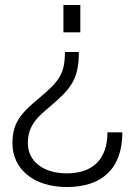

<svg xmlns="http://www.w3.org/2000/svg" viewBox="-20 -540 542 772"><path d="M297 -331H241C241 -241 216 -212 138 -146C67 -87 30 -49 30 36C30 137 112 212 249 212C386 212 472 142 472 -8H412C412 107 346 157 249 157C153 157 92 108 92 35C92 -40 137 -74 184 -114C267 -185 297 -223 297 -331ZM235 -410H303V-520H235Z"/></svg>

Font: Aspekta 250
Style: Regular
Weight: 250
Designer: Ivo Dolenc
Version: Version 2.000